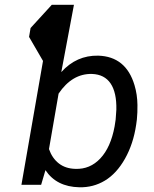

<svg xmlns="http://www.w3.org/2000/svg" viewBox="-20 -770 643 800"><path d="M310.5 10.3Q215.3 8.3 169.4 -61L151.4 0H69.3L159.2 -516.1L101.1 -616.2L107.4 -653.3L195.8 -750H288.1L235.4 -469.7Q298.8 -540 389.2 -538.1Q504.9 -534.7 540.5 -415Q552.2 -376 552.7 -332.5Q553.2 -301.3 550.3 -272L547.4 -250.5Q535.6 -170.4 500.7 -108.6Q465.8 -46.9 417.2 -17.6Q368.7 11.7 310.5 10.3ZM461.9 -272 464.8 -313Q466.3 -384.3 440.9 -422.1Q415.5 -460 363.3 -461.9Q280.8 -463.9 224.1 -379.9L184.1 -148.9Q197.3 -110.8 225.1 -89.1Q252.9 -67.4 293.9 -66.4Q355 -64 398.2 -110.1Q441.4 -156.2 457.5 -243.2Z"/></svg>

Font: Roboto
Style: Italic
Weight: 400
Italic angle: -12°
Designer: Google
Version: Version 2.134; 2016; ttfautohint (v1.6)